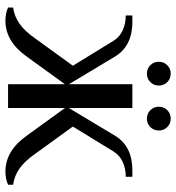

<svg xmlns="http://www.w3.org/2000/svg" viewBox="10 -666 665 726"><g transform="rotate(90 343.0 -302.5)"><path d="M8 0V-19Q42 -24 69.5 -43.5Q97 -63 123 -100L228 -245L133 -400Q119 -422 94 -433.5Q69 -445 38 -445V-470H63Q153 -470 193 -405L298 -230V-470H388V-230L493 -405Q533 -470 623 -470H648V-445Q617 -445 592 -433.5Q567 -422 553 -400L458 -245L563 -100Q589 -63 616.5 -43.5Q644 -24 678 -19V0Q656 10 628 10Q550 10 493 -70L388 -215V0H298V-215L193 -70Q136 10 58 10Q30 10 8 0ZM213 -570Q213 -589 226 -602Q239 -615 258 -615Q277 -615 290 -602Q303 -589 303 -570Q303 -551 290 -538Q277 -525 258 -525Q239 -525 226 -538Q213 -551 213 -570ZM383 -570Q383 -589 396 -602Q409 -615 428 -615Q447 -615 460 -602Q473 -589 473 -570Q473 -551 460 -538Q447 -525 428 -525Q409 -525 396 -538Q383 -551 383 -570Z"/></g></svg>

Font: Philosopher
Style: Regular
Weight: 400
Designer: Jovanny Lemonad
Foundry: Jovanny Lemonad
Version: Version 2.000